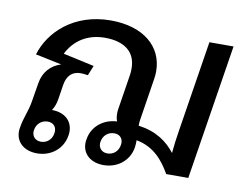

<svg xmlns="http://www.w3.org/2000/svg" viewBox="-63 -604 917 699"><g transform="rotate(10 396.0 -254.5)"><path d="M377.5 -113.3C397.5 -113.3 409.2 -100.8 409.2 -82.5C409.2 -80 408.3 -77.5 408.3 -75C405 -52.5 387.5 -36.7 365 -36.7C345 -36.7 332.5 -50 332.5 -68.3C332.5 -70.8 333.3 -72.5 333.3 -75C336.7 -97.5 355 -113.3 377.5 -113.3ZM294.2 -515.8C158.3 -515.8 72.5 -433.3 46.7 -346.7L143.3 -326.7C105.8 -315 80 -286.7 73.3 -245L61.7 -175C55.8 -137.5 41.7 -113.3 35.8 -75C35 -70 34.2 -65 34.2 -60C34.2 -18.3 66.7 7.5 112.5 7.5C163.3 7.5 205.8 -25 214.2 -75C215 -80 215.8 -85 215.8 -90C215.8 -131.7 185 -157.5 139.2 -157.5C146.7 -169.2 152.5 -183.3 155 -200L163.3 -253.3C168.3 -286.7 185.8 -307.5 219.2 -307.5C229.2 -307.5 244.2 -305 245.8 -305L260.8 -341.7L145.8 -366.7C171.7 -418.3 219.2 -450 284.2 -450C354.2 -450 398.3 -419.2 398.3 -356.7C398.3 -349.2 398.3 -340.8 396.7 -332.5L375.8 -200C375 -194.2 375 -190 375 -185C375 -174.2 376.7 -165 380 -157.5C330.8 -155.8 289.2 -123.3 281.7 -75C280.8 -70 280 -65 280 -60C280 -18.3 312.5 7.5 358.3 7.5C409.2 7.5 451.7 -25 460 -75C461.7 -85.8 461.7 -94.2 461.7 -102.5C526.7 -90.8 562.5 -46.7 589.2 0H670.8L750 -500H660.8L606.7 -158.3C602.5 -133.3 599.2 -105 596.7 -79.2C569.2 -115 527.5 -147.5 460 -155.8C460 -163.3 460 -170.8 461.7 -179.2L485.8 -332.5C487.5 -342.5 488.3 -352.5 488.3 -361.7C488.3 -453.3 415 -515.8 294.2 -515.8ZM131.7 -113.3C151.7 -113.3 163.3 -100.8 163.3 -82.5C163.3 -80 162.5 -77.5 162.5 -75C159.2 -52.5 141.7 -36.7 119.2 -36.7C99.2 -36.7 86.7 -50 86.7 -68.3C86.7 -70.8 87.5 -72.5 87.5 -75C90.8 -97.5 109.2 -113.3 131.7 -113.3Z"/></g></svg>

Font: Boon Medium
Style: Italic
Weight: 500
Italic angle: -9°
Designer: Sungsit Sawaiwan
Foundry: FontUni
Version: Version 3.0